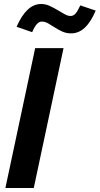

<svg xmlns="http://www.w3.org/2000/svg" viewBox="-20 -941 499 961"><path d="M7 0 156 -700H298L149 0ZM141 -780 63 -807Q88 -864 118.5 -892.5Q149 -921 186 -921Q208 -921 228.5 -911.5Q249 -902 267.5 -891Q286 -880 302.5 -870.5Q319 -861 333 -861Q347 -861 357.5 -872.5Q368 -884 382 -914L459 -888Q435 -831 404.5 -802.5Q374 -774 336 -774Q312 -774 292 -783Q272 -792 254.5 -803.5Q237 -815 221 -824Q205 -833 189 -833Q176 -833 164.5 -820.5Q153 -808 141 -780Z"/></svg>

Font: Red Hat Display
Style: Bold Italic
Weight: 700
Italic angle: -12°
Designer: Pentagram / MCKL
Foundry: Pentagram / MCKL
Version: Version 1.003; Red Hat Display Bold Italic